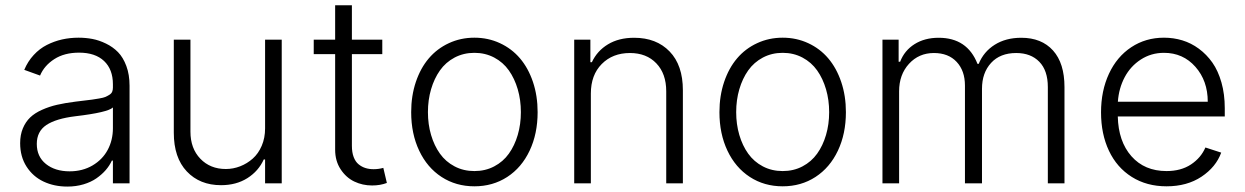

<svg xmlns="http://www.w3.org/2000/svg" viewBox="-20 -696 4726 729"><path d="M235.8 12.4Q185.7 12.4 145.4 -6.6Q105.1 -25.6 80.8 -63.4Q56.5 -101.2 56.5 -152.3Q56.5 -183.9 66.8 -208.6Q77.1 -233.3 94.5 -250Q111.9 -266.7 139.2 -278.9Q166.5 -291.2 196.6 -298.1Q226.6 -305 266 -310Q276.3 -311.4 295.5 -313.6Q318.9 -316.4 329.7 -317.8Q340.6 -319.2 356.7 -322.1Q372.9 -324.9 380 -327.9Q387.1 -331 395.1 -335.9Q403.1 -340.9 405.9 -347.7Q408.7 -354.4 408.7 -363.3V-376.1Q408.7 -432.5 375.2 -464.3Q341.6 -496.1 280.2 -496.1Q224.4 -496.1 186.3 -471.6Q148.1 -447.1 132.1 -409.1L72.1 -430.8Q85.6 -463.1 108 -487.2Q130.3 -511.4 158 -525.4Q185.7 -539.4 215.7 -546.2Q245.7 -552.9 278.4 -552.9Q305.4 -552.9 330.8 -548.1Q356.2 -543.3 382.5 -530.5Q408.7 -517.8 428.1 -498Q447.4 -478.3 459.7 -445.5Q471.9 -412.6 471.9 -370.4V0H408.7V-86.3H404.8Q396 -67.1 381.4 -50.2Q366.8 -33.4 346.2 -19Q325.6 -4.6 297.1 3.9Q268.5 12.4 235.8 12.4ZM244.3 -45.5Q293.3 -45.5 331.3 -67.8Q369.3 -90.2 389 -127.1Q408.7 -164.1 408.7 -209.2V-288Q389.6 -269.2 266 -254.6Q192.8 -245.7 156.2 -221.4Q119.7 -197.1 119.7 -149.5Q119.7 -101.2 154.5 -73.3Q189.3 -45.5 244.3 -45.5Z M986.5 -208.5V-545.5H1049.7V0H986.5V-90.6H981.5Q961.6 -46.5 919.4 -19.7Q877.1 7.1 819.2 7.1Q738.6 7.1 689.3 -45.1Q639.9 -97.3 639.9 -192.1V-545.5H703.1V-196Q703.1 -132.5 740.6 -93.4Q778.1 -54.3 837.4 -54.3Q865.4 -54.3 891.9 -64.6Q918.3 -74.9 939.6 -93.8Q960.9 -112.6 973.7 -142.4Q986.5 -172.2 986.5 -208.5Z M1431.5 -545.5V-490.4H1316.1V-142.4Q1316.1 -117.5 1322.8 -99.8Q1329.5 -82 1341.4 -72.3Q1353.3 -62.5 1367.4 -58.1Q1381.4 -53.6 1398.4 -53.6Q1417.6 -53.6 1435.4 -58.6L1448.9 -1.4Q1423.7 8.2 1392.8 8.2Q1356.5 8.2 1325.3 -6.7Q1294 -21.7 1273.3 -53.3Q1252.5 -84.9 1252.5 -127.5V-490.4H1171.2V-545.5H1252.5V-676.1H1316.1V-545.5Z M1541.2 -270.2Q1541.2 -332 1558.9 -384.8Q1576.7 -437.5 1608.1 -474.4Q1639.6 -511.4 1684.3 -532.1Q1729 -552.9 1781.2 -552.9Q1833.5 -552.9 1878.2 -532.1Q1922.9 -511.4 1954.4 -474.4Q1985.8 -437.5 2003.6 -384.8Q2021.3 -332 2021.3 -270.2Q2021.3 -188.2 1990.9 -123.9Q1960.6 -59.7 1905.9 -24.1Q1851.2 11.4 1781.2 11.4Q1711.3 11.4 1656.6 -24.1Q1601.9 -59.7 1571.6 -123.9Q1541.2 -188.2 1541.2 -270.2ZM1706 -64.3Q1739.7 -46.5 1781.2 -46.5Q1822.8 -46.5 1856.5 -64.3Q1890.3 -82 1912.1 -112.6Q1933.9 -143.1 1945.8 -183.6Q1957.7 -224.1 1957.7 -270.2Q1957.7 -316.4 1945.8 -357.1Q1933.9 -397.7 1912.1 -428.6Q1890.3 -459.5 1856.4 -477.5Q1822.4 -495.4 1781.2 -495.4Q1740.1 -495.4 1706.1 -477.5Q1672.2 -459.5 1650.4 -428.6Q1628.6 -397.7 1616.7 -357.1Q1604.8 -316.4 1604.8 -270.2Q1604.8 -224.1 1616.7 -183.6Q1628.6 -143.1 1650.4 -112.6Q1672.2 -82 1706 -64.3Z M2223.4 -340.9V0H2160.2V-545.5H2221.6V-459.9H2227.3Q2247.2 -502.8 2288.4 -527.7Q2329.5 -552.6 2387.8 -552.6Q2472.3 -552.6 2522.5 -500.5Q2572.8 -448.5 2572.8 -353.3V0H2509.6V-349.4Q2509.6 -416.2 2472.1 -455.4Q2434.7 -494.7 2371.8 -494.7Q2306.1 -494.7 2264.7 -452.9Q2223.4 -411.2 2223.4 -340.9Z M2711.6 -270.2Q2711.6 -332 2729.4 -384.8Q2747.2 -437.5 2778.6 -474.4Q2810 -511.4 2854.8 -532.1Q2899.5 -552.9 2951.7 -552.9Q3003.9 -552.9 3048.7 -532.1Q3093.4 -511.4 3124.8 -474.4Q3156.2 -437.5 3174 -384.8Q3191.8 -332 3191.8 -270.2Q3191.8 -188.2 3161.4 -123.9Q3131 -59.7 3076.3 -24.1Q3021.7 11.4 2951.7 11.4Q2881.7 11.4 2827.1 -24.1Q2772.4 -59.7 2742 -123.9Q2711.6 -188.2 2711.6 -270.2ZM2876.4 -64.3Q2910.2 -46.5 2951.7 -46.5Q2993.3 -46.5 3027 -64.3Q3060.7 -82 3082.6 -112.6Q3104.4 -143.1 3116.3 -183.6Q3128.2 -224.1 3128.2 -270.2Q3128.2 -316.4 3116.3 -357.1Q3104.4 -397.7 3082.6 -428.6Q3060.7 -459.5 3026.8 -477.5Q2992.9 -495.4 2951.7 -495.4Q2910.5 -495.4 2876.6 -477.5Q2842.7 -459.5 2820.8 -428.6Q2799 -397.7 2787.1 -357.1Q2775.2 -316.4 2775.2 -270.2Q2775.2 -224.1 2787.1 -183.6Q2799 -143.1 2820.8 -112.6Q2842.7 -82 2876.4 -64.3Z M3330.6 0V-545.5H3392V-461.6H3397.7Q3414.1 -504.3 3452.4 -528.4Q3490.8 -552.6 3544 -552.6Q3652.7 -552.6 3691.4 -453.5H3696Q3714.8 -499.6 3756.9 -526.1Q3799 -552.6 3857.6 -552.6Q3934.7 -552.6 3978.2 -504.3Q4021.7 -456 4021.7 -365.4V0H3958.5V-365.4Q3958.5 -428.3 3926.1 -461.5Q3893.8 -494.7 3838.4 -494.7Q3777.3 -494.7 3742.9 -457Q3708.5 -419.4 3708.5 -359V0H3643.8V-371.1Q3643.8 -427.2 3612.4 -460.9Q3581 -494.7 3525.9 -494.7Q3468.8 -494.7 3431.3 -453.7Q3393.8 -412.6 3393.8 -349.4V0Z M4409.1 11.4Q4333.8 11.4 4277.2 -24.3Q4220.5 -60 4190.5 -123.6Q4160.5 -187.1 4160.5 -269.5Q4160.5 -351.2 4190.5 -415.8Q4220.5 -480.5 4275.2 -516.7Q4329.9 -552.9 4399.5 -552.9Q4435.7 -552.9 4469.1 -542.8Q4502.5 -532.7 4532 -511Q4561.4 -489.3 4583.3 -458.3Q4605.1 -427.2 4617.7 -382.8Q4630.3 -338.4 4630.3 -285.2V-253.9H4224.1Q4226.2 -159.1 4275.9 -102.8Q4325.6 -46.5 4409.1 -46.5Q4464.1 -46.5 4502 -71.6Q4539.8 -96.6 4556.8 -136L4616.8 -116.5Q4596.9 -61.8 4542.1 -25.2Q4487.2 11.4 4409.1 11.4ZM4224.4 -309.7H4565.7Q4565.7 -389.2 4518.8 -442.3Q4471.9 -495.4 4399.5 -495.4Q4350.9 -495.4 4311.6 -470Q4272.4 -444.6 4250.2 -402.7Q4228 -360.8 4224.4 -309.7Z"/></svg>

Font: Inter Light BETA
Style: Regular
Weight: 300
Designer: Rasmus Andersson
Foundry: rsms
Version: Version 3.011;git-f93a4a705